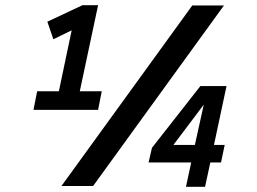

<svg xmlns="http://www.w3.org/2000/svg" viewBox="-20 -711 983 734"><path d="M108 -291 122 -362H205L254 -595L184 -561L161 -628L295 -691H355L285 -362H369L355 -291ZM215 0 715 -690H836L336 0ZM548 -90 561 -146 746 -382H846L798 -157H839L825 -90H784L764 3H691L711 -90ZM643 -157H725L759 -311Z"/></svg>

Font: Radio Canada Condensed Medium
Style: Italic
Weight: 500
Width: 3
Italic angle: -12°
Designer: Charles Daoud, Etienne Aubert Bonn, Alexandre Saumier Demers, Jacques Le Bailly
Foundry: Radio-Canada
Version: Version 2.104; ttfautohint (v1.8.4.7-5d5b);gftools[0.9.28.de